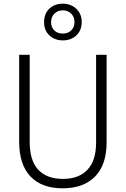

<svg xmlns="http://www.w3.org/2000/svg" viewBox="-20 -1011 682 1041"><path d="M558 -240Q558 -117 495 -53.5Q432 10 320 10Q206 10 145 -54.5Q84 -119 84 -242V-714H141V-242Q141 -140 187.5 -90.5Q234 -41 322 -41Q407 -41 454 -90.5Q501 -140 501 -238V-714H558ZM321 -792Q277 -792 248 -819Q219 -846 219 -891Q219 -937 247.5 -964Q276 -991 321 -991Q364 -991 393.5 -963.5Q423 -936 423 -892Q423 -846 394 -819Q365 -792 321 -792ZM321 -829Q349 -829 366.5 -846.5Q384 -864 384 -891Q384 -919 366 -937Q348 -955 321 -955Q293 -955 275 -937Q257 -919 257 -891Q257 -864 274 -846.5Q291 -829 321 -829Z"/></svg>

Font: Noto Sans Lao Looped SemiCondensed Light
Style: Regular
Weight: 300
Width: 4
Designer: Mark Frömberg, Ben Mitchell
Foundry: The Fontpad Ltd
Version: Version 1.002; ttfautohint (v1.8.4.7-5d5b)